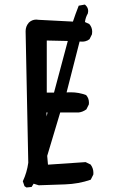

<svg xmlns="http://www.w3.org/2000/svg" viewBox="-20 -811 540 842"><path d="M139.2 -725.1Q144 -725.1 148.9 -724.1L299.8 -716.3Q311 -750 325.2 -786.1L352.1 -791Q355.5 -788.1 356.4 -787.1Q366.7 -776.9 366.7 -762.2Q366.7 -757.8 365.2 -752Q355 -734.4 352.5 -714.4L371.6 -705.6Q384.3 -690.9 384.3 -671.9Q384.3 -667 383.3 -660.6L372.6 -639.2Q364.3 -632.3 353.5 -629.9Q346.7 -628.4 340.6 -628.4Q334.5 -628.4 329.1 -628.9L272 -405.8Q281.2 -406.2 290.5 -406.2Q325.7 -406.2 357.9 -394L358.4 -393.1Q370.1 -379.9 370.1 -360.4Q370.1 -357.4 369.6 -353L358.9 -331.5Q342.8 -319.8 325.7 -317.9H325.2H244.1L187 -127.4L190.4 -88.9Q321.8 -98.1 355.5 -100.1L377.4 -89.4L378.4 -87.9Q389.6 -72.3 389.6 -52.7Q389.6 -49.8 389.2 -45.4L377.9 -22.9Q324.7 -4.4 265.1 -2.4L149.9 1.5L127.4 -5.4L118.7 8.8L96.2 11.2L87.4 5.4L80.1 -16.1Q98.1 -54.2 104 -97.2L92.3 -673.8Q92.3 -695.3 105.5 -710.4Q105.5 -710.4 105.5 -710.9Q119.6 -725.1 139.2 -725.1ZM183.6 -317.9 184.6 -300.3 188.5 -317.9ZM185.1 -404.8H216.8L277.3 -631.3L185.1 -633.3Z"/></svg>

Font: Bakudai
Style: Medium
Weight: 500
Version: Version 1.48